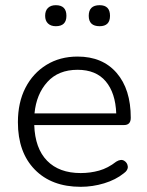

<svg xmlns="http://www.w3.org/2000/svg" viewBox="-20 -712 568 740"><path d="M364 -611Q322 -611 322 -651Q322 -692 364 -692Q404 -692 404 -651Q404 -611 364 -611ZM195 -611Q176 -611 165 -621.5Q154 -632 154 -651Q154 -671 165 -681.5Q176 -692 195 -692Q236 -692 236 -651Q236 -611 195 -611ZM291 8Q179 8 114 -58.5Q49 -125 49 -241Q49 -317 78 -373.5Q107 -430 159 -462Q211 -494 279 -494Q375 -494 429.5 -431Q484 -368 484 -258Q484 -230 458 -230H112Q115 -140 161.5 -92.5Q208 -45 291 -45Q328 -45 362 -54.5Q396 -64 428 -89Q446 -100 458.5 -92.5Q471 -85 472.5 -70.5Q474 -56 457 -44Q426 -19 381.5 -5.5Q337 8 291 8ZM113 -275H428Q425 -354 387.5 -398.5Q350 -443 279 -443Q205 -443 162.5 -396Q120 -349 113 -275Z"/></svg>

Font: Chiron GoRound TC L
Style: Regular
Weight: 300
Designer: Ryoko NISHIZUKA 西塚涼子 (kana, bopomofo & ideographs); Paul D. Hunt (Latin, Greek & Cyrillic); Sandoll Communications 산돌커뮤니
Foundry: Adobe
Version: Version 1.000;hotconv 1.1.1;makeotfexe 2.6.0